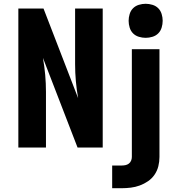

<svg xmlns="http://www.w3.org/2000/svg" viewBox="-20 -780 940 1015"><path d="M77 0V-735H210L393 -261Q385 -306 381 -351Q377 -396 377 -441V-735H523V0H390L207 -474Q215 -429 219 -384Q223 -339 223 -294V0ZM573 215V95H623Q633 95 643 93Q653 91 661 85Q669 79 673 69.5Q677 60 677 50V-520H823V50Q823 75 817 99Q811 123 797 143.5Q783 164 762.5 178Q742 192 719 200.5Q696 209 671.5 212Q647 215 623 215ZM750 -580Q732 -580 714 -585.5Q696 -591 683.5 -603.5Q671 -616 665.5 -634Q660 -652 660 -670Q660 -688 665.5 -706Q671 -724 683.5 -736.5Q696 -749 714 -754.5Q732 -760 750 -760Q768 -760 786 -754.5Q804 -749 816.5 -736.5Q829 -724 834.5 -706Q840 -688 840 -670Q840 -652 834.5 -634Q829 -616 816.5 -603.5Q804 -591 786 -585.5Q768 -580 750 -580Z"/></svg>

Font: Iosevka Aile Heavy
Style: Regular
Weight: 900
Designer: Belleve Invis
Foundry: Belleve Invis
Version: Version 31.1.0; ttfautohint (v1.8.4)